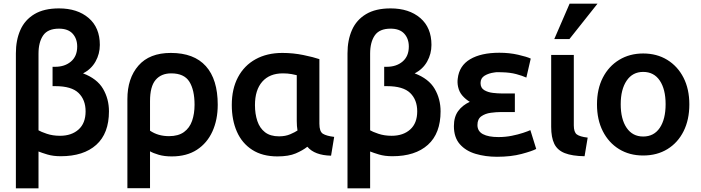

<svg xmlns="http://www.w3.org/2000/svg" viewBox="-20 -834 3842 1052"><path d="M191 -4Q208 3 239.5 12.5Q271 22 313 22Q438 22 507.5 -40.5Q577 -103 577 -224Q577 -292 544.5 -347.5Q512 -403 435 -432Q480 -455 503.5 -497Q527 -539 527 -588Q527 -683 465.5 -735.5Q404 -788 303 -788Q221 -788 168.5 -756.5Q116 -725 91.5 -669.5Q67 -614 67 -542V198H191ZM191 -540Q191 -603 216.5 -640Q242 -677 303 -677Q353 -677 378 -649.5Q403 -622 403 -579Q403 -526 369 -497Q335 -468 282 -468H268V-362H283Q372 -362 410.5 -324.5Q449 -287 449 -224Q449 -159 410.5 -124.5Q372 -90 309 -90Q269 -90 236.5 -101Q204 -112 191 -120Z M921 23Q1003 23 1059 -13.5Q1115 -50 1144 -114Q1173 -178 1173 -260Q1173 -399 1108 -471.5Q1043 -544 916 -544Q799 -544 738.5 -474.5Q678 -405 678 -291V197H802V-5Q819 5 849.5 14Q880 23 921 23ZM802 -280Q802 -360 832.5 -396Q863 -432 918 -432Q989 -432 1017.5 -386.5Q1046 -341 1046 -260Q1046 -211 1032.5 -172Q1019 -133 988 -110.5Q957 -88 906 -88Q846 -88 802 -118Z M1664 -30Q1704 17 1794 19L1811 -84Q1769 -89 1749.5 -101Q1730 -113 1730 -156V-510Q1698 -521 1642 -532.5Q1586 -544 1527 -544Q1443 -544 1380.5 -509.5Q1318 -475 1284 -411Q1250 -347 1250 -259Q1250 -176 1278 -112.5Q1306 -49 1362 -13Q1418 23 1500 23Q1562 23 1600.5 6.5Q1639 -10 1664 -30ZM1606 -171Q1606 -157 1607 -144Q1608 -131 1610 -119Q1597 -110 1570.5 -98.5Q1544 -87 1509 -87Q1461 -87 1432 -109.5Q1403 -132 1390 -171Q1377 -210 1377 -258Q1377 -341 1417 -386.5Q1457 -432 1530 -432Q1556 -432 1578 -428Q1600 -424 1606 -422Z M2008 -4Q2025 3 2056.5 12.5Q2088 22 2130 22Q2255 22 2324.5 -40.5Q2394 -103 2394 -224Q2394 -292 2361.5 -347.5Q2329 -403 2252 -432Q2297 -455 2320.5 -497Q2344 -539 2344 -588Q2344 -683 2282.5 -735.5Q2221 -788 2120 -788Q2038 -788 1985.5 -756.5Q1933 -725 1908.5 -669.5Q1884 -614 1884 -542V198H2008ZM2008 -540Q2008 -603 2033.5 -640Q2059 -677 2120 -677Q2170 -677 2195 -649.5Q2220 -622 2220 -579Q2220 -526 2186 -497Q2152 -468 2099 -468H2085V-362H2100Q2189 -362 2227.5 -324.5Q2266 -287 2266 -224Q2266 -159 2227.5 -124.5Q2189 -90 2126 -90Q2086 -90 2053.5 -101Q2021 -112 2008 -120Z M2711 -83Q2656 -83 2626 -99Q2596 -115 2596 -149Q2596 -182 2617.5 -197Q2639 -212 2669 -216Q2699 -220 2722 -220H2801V-322H2726Q2708 -322 2681 -325Q2654 -328 2633.5 -340Q2613 -352 2613 -379Q2613 -406 2635.5 -419.5Q2658 -433 2689 -437Q2699 -439 2709.5 -438.5Q2720 -438 2731 -438Q2775 -437 2808.5 -428Q2842 -419 2864 -409L2888 -513Q2867 -523 2819 -534Q2771 -545 2716 -545Q2616 -545 2556 -509.5Q2496 -474 2488 -403Q2485 -381 2490 -358Q2496 -330 2513.5 -310Q2531 -290 2554 -276Q2513 -257 2490 -225Q2467 -193 2467 -143Q2467 -81 2499.5 -44Q2532 -7 2586 9Q2640 25 2703 25Q2780 25 2838 9.5Q2896 -6 2918 -18L2886 -121Q2873 -115 2846 -106Q2819 -97 2784 -90Q2749 -83 2711 -83Z M3200 -80Q3157 -85 3140.5 -97.5Q3124 -110 3124 -147V-533H3000V-178V-139Q3000 -81 3017 -46Q3034 -11 3074.5 5Q3115 21 3183 22ZM3100 -620 3254 -814H3101L3017 -620Z M3757 -262Q3757 -346 3725 -408.5Q3693 -471 3636 -506Q3579 -541 3504 -541Q3430 -541 3372.5 -506Q3315 -471 3283 -408.5Q3251 -346 3251 -262Q3251 -178 3283 -115Q3315 -52 3372 -17Q3429 18 3504 18Q3580 18 3637 -17Q3694 -52 3725.5 -115Q3757 -178 3757 -262ZM3627 -263Q3627 -181 3595 -133.5Q3563 -86 3504 -86Q3446 -86 3413.5 -133.5Q3381 -181 3381 -263Q3381 -344 3413.5 -392Q3446 -440 3504 -440Q3563 -440 3595 -392.5Q3627 -345 3627 -263Z"/></svg>

Font: Repo DemiBold
Style: Regular
Weight: 600
Designer: Stefan Peev
Foundry: Context Ltd
Version: Version 1.502